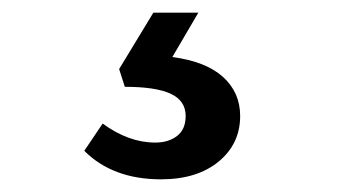

<svg xmlns="http://www.w3.org/2000/svg" viewBox="-20 -30 540 303"><path d="M113 208 142 165Q183 195 225 195Q246 195 259.5 184.5Q273 174 273 153Q273 129 249.5 118Q226 107 177 107L168 79L222 -10H293L252 60Q305 67 332 91.5Q359 116 359 153Q359 197 325 225Q291 253 234 253Q158 253 113 208Z"/></svg>

Font: Fahkwang
Style: Bold
Weight: 700
Designer: Suppakit Chalermlarp | Katatrad Co.,Ltd.
Foundry: Cadson Demak Co.,Ltd.
Version: Version 1.000; ttfautohint (v1.6)